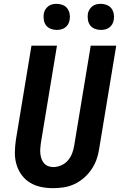

<svg xmlns="http://www.w3.org/2000/svg" viewBox="-20 -973 640 1001"><path d="M257 8Q224 8 193 1.5Q162 -5 136 -21Q110 -37 92 -62Q74 -87 65.5 -117Q57 -147 57.5 -179.5Q58 -212 63 -245L144 -735H277L193 -227Q191 -213 190 -199Q189 -185 190.5 -171Q192 -157 196.5 -144.5Q201 -132 209.5 -122Q218 -112 231 -107Q244 -102 258 -102Q278 -102 299 -111Q320 -120 334 -136.5Q348 -153 356 -173.5Q364 -194 367 -215L453 -735H586L497 -197Q493 -169 483.5 -142Q474 -115 457 -90Q440 -65 417.5 -45.5Q395 -26 368.5 -13.5Q342 -1 313.5 3.5Q285 8 257 8ZM505 -817Q489 -817 474 -823Q459 -829 450 -841Q441 -853 438.5 -869Q436 -885 438 -901Q440 -913 446.5 -923.5Q453 -934 462.5 -941Q472 -948 483 -950.5Q494 -953 506 -953Q522 -953 537 -947Q552 -941 561 -929Q570 -917 573 -901Q576 -885 573 -869Q571 -857 565 -846.5Q559 -836 549 -829Q539 -822 528 -819.5Q517 -817 505 -817ZM275 -817Q259 -817 244 -823Q229 -829 220 -841Q211 -853 208.5 -869Q206 -885 208 -901Q210 -913 216.5 -923.5Q223 -934 232.5 -941Q242 -948 253 -950.5Q264 -953 276 -953Q292 -953 307 -947Q322 -941 331 -929Q340 -917 343 -901Q346 -885 343 -869Q341 -857 335 -846.5Q329 -836 319 -829Q309 -822 298 -819.5Q287 -817 275 -817Z"/></svg>

Font: Iosevka Aile Extrabold Oblique
Style: Regular
Weight: 800
Italic angle: -9°
Designer: Belleve Invis
Foundry: Belleve Invis
Version: Version 31.1.0; ttfautohint (v1.8.4)